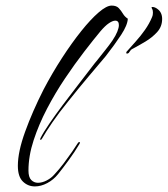

<svg xmlns="http://www.w3.org/2000/svg" viewBox="-20 -650 601 688"><path d="M105 18Q80 18 62 0.5Q44 -17 44 -56Q44 -106 70 -178Q96 -250 136 -329Q167 -388 202 -442Q237 -496 271 -538.5Q305 -581 333.5 -605.5Q362 -630 380 -630Q397 -630 405.5 -621Q414 -612 420.5 -601Q427 -590 438 -583Q437 -560 414 -525Q391 -490 359 -449Q338 -424 299.5 -378.5Q261 -333 223 -285Q192 -247 168 -212Q144 -177 131 -154Q127 -147 125 -149Q123 -151 125 -155Q135 -175 156.5 -206.5Q178 -238 205 -274Q232 -310 258 -343.5Q284 -377 303 -402Q322 -427 329 -435Q344 -454 358 -471.5Q372 -489 383 -505Q395 -523 400.5 -537Q406 -551 406 -560Q406 -576 393 -576Q384 -576 370.5 -567Q357 -558 340 -538Q315 -508 281.5 -464.5Q248 -421 213 -369Q178 -317 148.5 -260.5Q119 -204 100.5 -147.5Q82 -91 82 -39Q82 -15 92 -5Q102 5 116 5Q131 5 147.5 -3.5Q164 -12 175 -25Q192 -43 208.5 -65Q225 -87 238.5 -106.5Q252 -126 258 -136Q261 -141 264 -141Q269 -141 264 -133Q248 -106 226.5 -76.5Q205 -47 188 -26Q172 -6 149.5 6Q127 18 105 18ZM441 -460Q434 -456 433 -459Q432 -462 433 -464L466 -501Q484 -521 499.5 -543Q515 -565 525 -589Q528 -595 528 -605Q528 -614 525 -618Q523 -622 523 -623Q523 -625 526 -625Q535 -625 544 -618Q561 -606 561 -582Q561 -555 543.5 -535.5Q526 -516 501 -501Q476 -486 453 -474Q449 -472 446 -467Q443 -462 441 -460Z"/></svg>

Font: The Nautigal
Style: Regular
Weight: 400
Designer: Robert E. Leuschke
Foundry: Robert E. Leuschke
Version: Version 1.100; ttfautohint (v1.8.3)